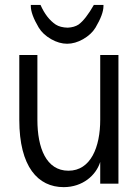

<svg xmlns="http://www.w3.org/2000/svg" viewBox="-20 -748 526 782"><path d="M255.9 -635.3C235.8 -635.7 219.2 -640.1 207 -647.9C181.6 -665 161.1 -691.4 145 -728H105.5V-723.1C105.5 -701.2 116.2 -671.9 137.7 -635.7C148.9 -617.2 165.5 -601.6 188.5 -588.4C210 -576.2 231.9 -569.8 253.4 -569.8C274.9 -569.8 296.9 -576.2 318.4 -588.4C341.3 -601.6 357.9 -617.2 369.1 -635.7C390.6 -671.9 401.4 -701.2 401.4 -723.1V-728H362.3C339.8 -688.5 318.8 -661.6 299.8 -647.9C288.6 -640.6 273.9 -636.2 255.9 -635.3ZM388.2 -523.9V-260.3C388.2 -148.9 349.6 -52.7 258.8 -52.7C168 -52.7 132.3 -146 132.3 -259.8V-523.9H58.6V-259.8C58.6 -68.4 134.8 14.2 239.3 14.2C316.4 14.2 371.1 -33.7 388.2 -88.4V0H462.4V-523.9Z"/></svg>

Font: Tuffy
Style: Regular
Weight: 500
Designer: Thatcher Ulrich, Karoly Barta and Michael Everson
Version: Version 001.270